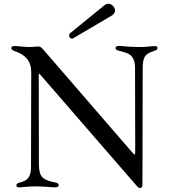

<svg xmlns="http://www.w3.org/2000/svg" viewBox="-20 -973 892 1003"><path d="M712.4 9.2C720.2 9.2 724.1 2.5 724.1 -8.2L724.4 -114.7L725.5 -617.9C725.9 -681.5 741.8 -693.2 790.1 -708.8C797.2 -711.3 802.9 -714.5 802.9 -721.9C802.9 -729.4 797.6 -732.2 790.1 -732.2C772 -732.2 742.9 -726.6 702.4 -727.3C645.6 -728 624.6 -733 599.8 -733C589.5 -733 583.5 -729 583.5 -721.9C583.5 -715.2 587.7 -711.6 601.9 -707.7C633.2 -699.2 653.8 -694.6 668.3 -678.3C679.7 -664.8 685.4 -646 685.4 -620L686.4 -208.5L686.1 -172.6C685.4 -164.4 683.9 -163.7 677.9 -169.4L670.8 -176.8L213.1 -706C202.1 -718 194.6 -730.1 179.7 -730.1C163 -730.1 154.1 -727.3 133.5 -727.3C103.7 -727.3 76.3 -732.6 53.6 -732.6C44 -732.6 39.1 -728.3 39.1 -721.9C39.1 -713.8 45.1 -709.9 58.6 -705.3C125.7 -681.8 142.8 -642 142.8 -598.7H143.1L142 -102.6C142 -46.9 123.2 -29.8 86.3 -20.2C69.6 -16 65.7 -12.4 65.7 -5C65.7 2.5 71.7 5.7 79.5 5.7C96.9 5.7 123.2 0.4 168.7 0.7C223.7 1.1 240.4 5.7 268.8 5.7C279.5 5.7 286.6 1.4 286.6 -6C286.6 -13.8 282 -16.7 264.6 -20.6C202.8 -33.4 183.6 -48.3 183.2 -116.5L182.5 -548.3V-581.3C182.9 -588.1 183.9 -589.8 187.5 -586.3L694.2 -2.1C699.2 3.9 704.5 9.2 712.4 9.2ZM340.9 -787.3C340.9 -778.8 347.7 -771.3 355.8 -771.3C358.3 -771.3 360.8 -772.4 363.6 -773.8L563.9 -891.7C575.6 -898.8 580.6 -908.4 581 -918C581 -935.4 563.9 -953.5 545.8 -953.5C538.7 -953.5 532.3 -950.6 525.6 -945.7L348 -800.8C342.7 -796.9 340.9 -791.9 340.9 -787.3Z"/></svg>

Font: Margiela Serif Text
Style: Regular
Weight: 400
Designer: Andreas Faust, Stefan Endress
Version: Version 1.002;FEAKit 1.0